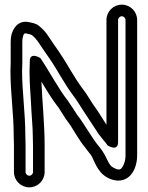

<svg xmlns="http://www.w3.org/2000/svg" viewBox="-20 -737 635 826"><path d="M107 -431C107 -372.2 112.8 -317.4 115 -263C116.5 -228.4 121 -188.1 121 -155.5C121.7 -137.3 122 -122.9 122 -109V3C122 11.6 114.6 19 106 19C97.4 19 90 11.6 90 3V-109C90 -122.4 89.6 -138.7 89 -154.5C88.9 -253.1 75.1 -340.7 75 -432.3C75.7 -444.5 76 -454.1 76 -464V-557C76 -562.7 76.5 -568.4 77.4 -573.4C81.2 -593.8 86 -594.4 93.3 -593C103.9 -590.9 114.5 -587.6 116.6 -586.5C140.7 -566.9 142.8 -557.4 170.5 -517.6C202.7 -472 212.4 -456.5 240.5 -409.2C260.1 -376.6 275.4 -352.2 295.2 -325.7C308.7 -308.9 323.6 -283.1 338.2 -261.1C356.4 -233.8 383.5 -191.7 405.2 -159.1C406.1 -157.8 407.5 -156.2 408.3 -155.3C413.2 -150.5 423.3 -135 433.8 -123.9L442.7 -111.5C442.7 -111.5 488 -82 488 -126V-651C488 -659.6 495.4 -667 504 -667C512.6 -667 520 -659.6 520 -651V-68C520 -54.4 517.5 -41.8 512.9 -30.7C501.2 -3.3 492.3 -2.3 465.7 -17.1C444.5 -27.7 440.3 -65.4 408 -104.2C377.2 -139.5 346.2 -199 312.2 -242.8C300.6 -259.7 284.8 -286 270.9 -305.1C230.6 -356.4 194.3 -427.3 153.7 -487.1C153.7 -487.1 108 -516.6 108 -473V-464C108 -454.2 107 -442.9 107 -431ZM158.1 -386C180.8 -348.3 204.1 -309.3 231.1 -274.9C242.1 -259.6 258.3 -230.4 272.3 -212.6C290.3 -189.7 320.5 -132 346.8 -101.9C352.2 -95.2 360.3 -83.1 370 -71.7C384.5 -54 394.5 2.1 442.5 27.2C483.7 49.7 534.7 45.5 559.1 -11.3C566.5 -29.5 570 -48.2 570 -68V-651C570 -687.4 540.4 -717 504 -717C467.6 -717 438 -687.4 438 -651V-200.3C419.6 -228.8 398.6 -263.7 379.4 -289.4C366.8 -308.5 352.1 -334.5 334.8 -356.3C317.7 -379.2 302.4 -403.3 283.5 -434.8C255.6 -481.8 243.7 -500.7 211.5 -546.4C186.9 -581.7 178.8 -600.8 146.6 -626.5C133.8 -636.8 116 -639.5 102.7 -642.1C56.5 -650.9 33.7 -611.9 28.3 -582.5C26.7 -574.1 26 -565.5 26 -557V-464C26 -454.9 25 -444.2 25 -433C25 -334.5 39 -247.8 39 -153.5C39.7 -135.9 40 -122.2 40 -109V3C40 39.3 69.6 69 106 69C142.3 69 172 39.4 172 3V-109C172 -204.7 162.1 -294.5 158.1 -386Z"/></svg>

Font: HoneyBee
Style: Str
Weight: 700
Foundry: Cannot Into Space Fonts
Version: Version 0.89